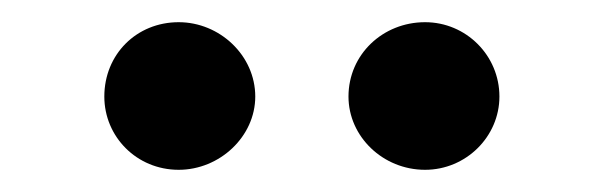

<svg xmlns="http://www.w3.org/2000/svg" viewBox="-20 -948 534 173"><path d="M74 -861C74 -825 103 -795 141 -795C178 -795 210 -825 210 -861C210 -898 178 -928 141 -928C103 -928 74 -899 74 -861ZM294 -861C294 -825 325 -795 363 -795C400 -795 430 -825 430 -861C430 -898 400 -928 363 -928C325 -928 294 -899 294 -861Z"/></svg>

Font: Bluebird
Style: LiExt
Weight: 300
Designer: Jasper
Foundry: Cannot Into Space Fonts
Version: Version 0.98